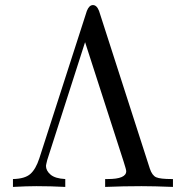

<svg xmlns="http://www.w3.org/2000/svg" viewBox="-20 -736 734 756"><path d="M31 0V-31Q78 -32 99.5 -51Q121 -70 135 -113L322 -693Q331 -716 346 -716Q361 -716 370 -693L570 -72Q579 -45 595 -38Q611 -31 656 -31H661V0Q586 -3 537 -3Q466 -3 394 0V-31H404Q477 -31 477 -62Q477 -68 467 -99L315 -570L166 -106Q161 -86 161 -83Q161 -64 179 -48.5Q197 -33 237 -31V0Q180 -3 123 -3Q86 -3 31 0Z"/></svg>

Font: CMU Serif
Style: Roman
Weight: 500
Version: Version 0.7.0